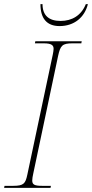

<svg xmlns="http://www.w3.org/2000/svg" viewBox="-29 -915 448 935"><path d="M261 -788C332 -788 383 -830 399 -895H389C367 -840 322 -813 266 -813C209 -813 178 -840 178 -895H168C168 -826 198 -788 261 -788ZM-9 0H217L219 -10H176C139 -10 128 -16 128 -36C128 -45 130 -56 133 -70L254 -643C265 -693 274 -704 324 -704H367L369 -714H143L141 -704H184C223 -704 232 -694 232 -677C232 -669 230 -660 228 -649L104 -64C95 -21 86 -10 36 -10H-7Z"/></svg>

Font: Noto Serif Display Thin
Style: Italic
Weight: 100
Italic angle: -12°
Designer: Monotype Design Team
Foundry: Monotype Imaging Inc.
Version: Version 2.009